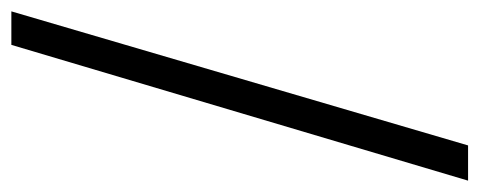

<svg xmlns="http://www.w3.org/2000/svg" viewBox="-282 -478 844 338"><g transform="rotate(-90 140.0 -309.0)"><path d="M53 93 289 -711H230L-9 93Z"/></g></svg>

Font: Radis Sans
Style: Regular
Weight: 400
Designer: Gaël Goy
Foundry: Gaël Goy
Version: 1.0